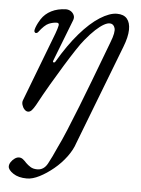

<svg xmlns="http://www.w3.org/2000/svg" viewBox="-51 -455 579 786"><g transform="rotate(5 238.0 -62.0)"><path d="M89 290Q54 290 32.5 275.5Q11 261 11 247Q11 238 17 229Q23 220 32 213.5Q41 207 50 207Q59 207 66.5 213Q74 219 81 227Q89 235 100 242Q111 249 128 249Q155 249 170 221.5Q185 194 204 151Q218 123 237 77Q256 31 277 -22Q298 -75 318 -128Q338 -181 355 -225.5Q372 -270 382 -297Q398 -338 393 -354.5Q388 -371 374 -372Q363 -373 348 -364.5Q333 -356 314.5 -339Q296 -322 274 -295Q262 -281 242.5 -251.5Q223 -222 199 -183Q175 -144 149.5 -100.5Q124 -57 101 -14Q92 2 85 9.5Q78 17 70 17Q62 17 55 9.5Q48 2 45 -8.5Q42 -19 45 -27L154 -312Q162 -334 164 -345Q166 -356 156 -356Q141 -356 123.5 -349Q106 -342 82 -310Q78 -306 73.5 -306.5Q69 -307 67 -314Q67 -320 70.5 -329.5Q74 -339 79 -348.5Q84 -358 88 -364Q103 -387 128.5 -400Q154 -413 188 -414Q199 -414 208 -408.5Q217 -403 221.5 -393Q226 -383 221 -371L155 -201Q152 -194 156.5 -193Q161 -192 164 -197Q205 -267 247 -315.5Q289 -364 328.5 -389Q368 -414 398 -414Q426 -414 439.5 -398Q453 -382 452.5 -352.5Q452 -323 436 -282L278 128Q269 156 247.5 185Q226 214 197.5 237.5Q169 261 140.5 275.5Q112 290 89 290Z"/></g></svg>

Font: EB Garamond
Style: Italic
Weight: 400
Italic angle: -17.2°
Designer: Georg Duffner and Octavio Pardo
Foundry: Georg Duffner
Version: Version 1.001